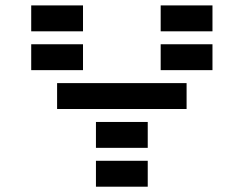

<svg xmlns="http://www.w3.org/2000/svg" viewBox="-20 -704 919 724"><path d="M97.7 -585.9V-683.6H293V-585.9ZM585.9 -585.9V-683.6H781.2V-585.9ZM97.7 -439.5V-537.1H293V-439.5ZM585.9 -439.5V-537.1H781.2V-439.5ZM195.3 -293V-390.6H683.6V-293ZM341.8 -146.5V-244.1H537.1V-146.5ZM341.8 0V-97.7H537.1V0Z"/></svg>

Font: Trigram
Style: Regular
Weight: 400
Designer: GGBotNet
Foundry: GGBotNet
Version: 1.05